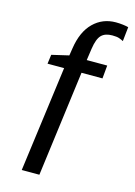

<svg xmlns="http://www.w3.org/2000/svg" viewBox="-144 -892 805 1141"><g transform="rotate(15 258.5 -322.0)"><path d="M108.5 174 195 -476H93L100.5 -532.5L205.5 -557L212.5 -602Q228.5 -708 284.8 -763.2Q341 -818.5 422.5 -818.5Q443.5 -818.5 466 -815.8Q488.5 -813 500 -809.5L490.5 -721.5Q478.5 -728 464 -733Q449.5 -738 421.5 -738Q377.5 -738 354.8 -714.8Q332 -691.5 323 -630L312.5 -557H438.5L431 -476H302L217 174Z"/></g></svg>

Font: Merriweather Sans Italic
Style: Regular
Weight: 400
Italic angle: -7.5°
Designer: Eben Sorkin
Foundry: Eben Sorkin
Version: Version 1.008; ttfautohint (v1.7.19-72a1) -l 8 -r 50 -G 200 